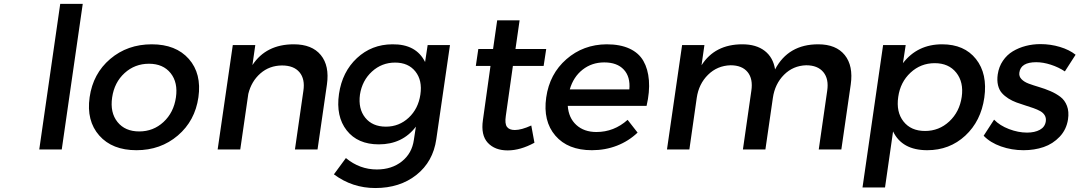

<svg xmlns="http://www.w3.org/2000/svg" viewBox="-20 -762 5504 979"><path d="M180.2 0 287.1 -742.2H401.9L294.9 0Z M437 -266.1Q454.1 -386.7 542 -461.4Q629.9 -536.1 753.9 -536.1Q877 -536.1 942.9 -461.4Q1008.8 -386.7 991.7 -266.1Q974.6 -146 886.7 -71Q798.8 3.9 675.8 3.9Q552.2 3.9 486.1 -71Q419.9 -146 437 -266.1ZM551.8 -265.1Q540.5 -188 579.1 -139.9Q617.7 -91.8 689.9 -91.8Q761.7 -91.8 813.7 -139.9Q865.7 -188 877 -265.1Q888.2 -341.3 849.9 -389.2Q811.5 -437 739.7 -437Q667.5 -437 615.2 -389.4Q563 -341.8 551.8 -265.1Z M1089.8 0 1167 -532.2H1281.7L1267.1 -430.2Q1336.9 -536.1 1478 -536.1Q1570.8 -536.1 1615.7 -481.4Q1660.6 -426.8 1647 -331.1L1599.1 0H1483.9L1526.9 -298.8Q1536.1 -358.9 1507.1 -393.6Q1478 -428.2 1418 -428.2Q1353.5 -427.7 1307.6 -387.5Q1261.7 -347.2 1246.1 -283.2L1205.1 0Z M1682.6 127 1743.7 43.9Q1814 102.1 1901.4 102.1Q1977.5 102.1 2029.1 61Q2080.6 20 2090.3 -48.8L2100.6 -116.2Q2032.2 -25.9 1911.6 -25.9Q1803.7 -25.9 1747.8 -97.2Q1691.9 -168.5 1708.5 -283.2Q1725.1 -396 1800 -465.8Q1875 -535.6 1980.5 -536.1Q2102.1 -537.6 2147.5 -445.8L2160.6 -532.2H2274.4L2204.6 -51.8Q2188 62.5 2103.5 129.6Q2019 196.8 1893.6 196.8Q1776.4 196.8 1682.6 127ZM1815.4 -279.8Q1805.7 -207.5 1842.3 -161.9Q1878.9 -116.2 1947.8 -116.2Q2015.1 -116.2 2064 -161.9Q2112.8 -207.5 2123.5 -279.8Q2134.3 -352.1 2098.1 -397.5Q2062 -442.9 1994.6 -442.9Q1926.8 -442.9 1876.7 -397.2Q1826.7 -351.6 1815.4 -279.8Z M2406.2 -425.8 2418.9 -512.2H2494.1L2515.1 -658.2H2629.4L2608.4 -512.2H2765.1L2752 -425.8H2595.2L2559.1 -170.9Q2553.2 -131.3 2564.9 -115.2Q2576.7 -99.1 2605 -99.1Q2638.7 -99.1 2689 -122.1L2705.1 -34.2Q2633.3 4.9 2568.4 4.9Q2503.4 4.9 2467.3 -33.9Q2431.2 -72.8 2442.4 -149.9L2481 -425.8Z M2765.1 -265.1Q2782.2 -385.3 2868.2 -460.2Q2954.1 -535.2 3073.2 -536.1Q3142.1 -536.1 3189.7 -514.2Q3237.3 -492.2 3260.7 -451.2Q3284.2 -410.2 3288.8 -352.1Q3293.5 -293.9 3276.9 -222.2H2875Q2879.4 -160.6 2918.7 -124.8Q2958 -88.9 3021 -88.9Q3110.8 -88.9 3180.2 -150.9L3231 -85.9Q3185.5 -42.5 3126 -19.3Q3066.4 3.9 2998 3.9Q2875.5 3.9 2811.8 -70.3Q2748 -144.5 2765.1 -265.1ZM2885.3 -306.2H3189Q3194.8 -370.6 3160.6 -407.2Q3126.5 -443.8 3061 -443.8Q2998 -443.8 2950.9 -407Q2903.8 -370.1 2885.3 -306.2Z M3380.9 0 3458 -532.2H3571.8L3557.1 -429.2Q3625 -536.1 3765.1 -536.1Q3835.9 -536.1 3879.2 -502.7Q3922.4 -469.2 3932.1 -408.2Q3999.5 -536.1 4151.9 -536.1Q4243.2 -536.1 4287.4 -481.2Q4331.5 -426.3 4317.9 -331.1L4270 0H4154.8L4197.8 -298.8Q4207 -359.4 4178.2 -394.3Q4149.4 -429.2 4090.8 -429.2Q4023.9 -427.2 3977.5 -380.6Q3931.2 -334 3920.9 -263.2L3882.8 0H3768.1L3811 -298.8Q3820.3 -359.9 3792 -394.5Q3763.7 -429.2 3705.1 -429.2Q3637.2 -427.2 3590.1 -380.6Q3543 -334 3532.7 -263.2L3495.1 0Z M4377.9 193.8 4482.9 -532.2H4598.1L4584 -439.9Q4658.2 -536.1 4783.7 -536.1Q4897 -536.1 4956.5 -460.9Q5016.1 -385.7 4999 -264.2Q4981.9 -144.5 4901.9 -70.3Q4821.8 3.9 4708 3.9Q4579.6 3.9 4533.7 -91.8L4492.7 193.8ZM4560.1 -268.1Q4548.8 -190.9 4586.9 -142.6Q4625 -94.2 4696.8 -94.2Q4768.1 -94.2 4820.3 -142.8Q4872.6 -191.4 4883.8 -268.1Q4894.5 -342.8 4856 -391.4Q4817.4 -439.9 4746.1 -439.9Q4674.8 -439.9 4622.8 -391.6Q4570.8 -343.3 4560.1 -268.1Z M4995.6 -69.8 5048.8 -151.9Q5078.1 -121.6 5125 -103.8Q5171.9 -85.9 5216.8 -85.9Q5255.9 -85.9 5282 -100.1Q5308.1 -114.3 5312.5 -143.1Q5314.9 -160.2 5307.4 -173.3Q5299.8 -186.5 5284.7 -195.1Q5269.5 -203.6 5249.5 -210.7Q5229.5 -217.8 5207.3 -224.6Q5185.1 -231.4 5163.1 -239.5Q5141.1 -247.6 5121.8 -259.8Q5102.5 -272 5088.6 -287.6Q5074.7 -303.2 5068.8 -327.6Q5063 -352.1 5067.4 -382.8Q5073.2 -421.9 5093.8 -452.1Q5114.3 -482.4 5144.5 -500.5Q5174.8 -518.6 5210.4 -527.8Q5246.1 -537.1 5285.6 -537.1Q5336.4 -537.1 5384.5 -522.7Q5432.6 -508.3 5464.4 -482.9L5409.7 -397.9Q5377.4 -419.4 5338.1 -432.1Q5298.8 -444.8 5263.7 -444.8Q5184.6 -444.8 5177.7 -392.1Q5174.8 -372.6 5188.5 -358.4Q5202.1 -344.2 5225.8 -335.4Q5249.5 -326.7 5278.6 -318.1Q5307.6 -309.6 5335.9 -297.4Q5364.3 -285.2 5386.7 -268.3Q5409.2 -251.5 5420.4 -222.2Q5431.6 -192.9 5425.8 -153.8Q5418 -101.6 5383.3 -64.9Q5348.6 -28.3 5301.5 -12.2Q5254.4 3.9 5198.7 3.9Q5138.7 3.9 5084 -15.4Q5029.3 -34.7 4995.6 -69.8Z"/></svg>

Font: Trueno
Style: Italic
Weight: 400
Designer: Julieta Ulanovsky
Foundry: Julieta Ulanovsky
Version: Version 3.001b | FøM Fix